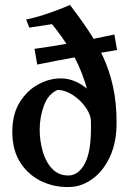

<svg xmlns="http://www.w3.org/2000/svg" viewBox="-20 -753 523 779"><path d="M453 -256Q453 -175 426.5 -118Q400 -61 359 -30Q318 1 274 5Q212 10 156 -14Q100 -38 65 -89.5Q30 -141 30 -218Q30 -290 60 -338Q90 -386 135 -410.5Q180 -435 227 -435Q262 -435 295.5 -418Q329 -401 352.5 -373Q376 -345 383 -311L350 -252Q350 -285 328.5 -316Q307 -347 275.5 -367.5Q244 -388 213 -388Q175 -371 158 -324Q141 -277 141 -227Q141 -183 153 -140Q165 -97 191 -69Q217 -41 257 -41Q299 -41 325 -91Q351 -141 349 -249Q349 -346 324.5 -420.5Q300 -495 264 -552.5Q228 -610 191 -655L99 -641L86 -674Q109 -678 140.5 -687.5Q172 -697 204.5 -709Q237 -721 264 -733Q303 -682 337 -631.5Q371 -581 397 -525.5Q423 -470 438 -404Q453 -338 453 -256ZM120 -555Q153 -559 195 -566Q237 -573 282.5 -581Q328 -589 369.5 -597.5Q411 -606 444 -613L455 -550Q422 -545 380 -537.5Q338 -530 293 -522Q248 -514 206 -506Q164 -498 131 -491Z"/></svg>

Font: Ruwudu Medium
Style: Regular
Weight: 500
Designer: Becca Hirsbrunner Spalinger
Foundry: SIL International
Version: Version 3.000